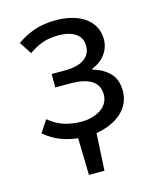

<svg xmlns="http://www.w3.org/2000/svg" viewBox="-103 -570 663 814"><g transform="rotate(-15 228.0 -163.0)"><path d="M186 172 182 10Q144 6 108 -7.5Q72 -21 37 -50L72 -103Q106 -75 141.5 -64.5Q177 -54 214 -54Q239 -54 261 -60Q283 -66 299.5 -77Q316 -88 325.5 -104.5Q335 -121 335 -141Q335 -183 303 -203Q271 -223 211 -223H144V-282H199Q258 -282 287 -302.5Q316 -323 316 -359Q316 -396 288 -414.5Q260 -433 215 -433Q173 -433 142.5 -422Q112 -411 83 -390L48 -444Q83 -469 124.5 -483.5Q166 -498 219 -498Q255 -498 287 -490Q319 -482 343 -466Q367 -450 381.5 -425Q396 -400 396 -367Q396 -332 375 -303Q354 -274 316 -259V-255Q358 -244 387.5 -215.5Q417 -187 417 -134Q417 -105 405 -80.5Q393 -56 372 -38Q351 -20 323 -8Q295 4 263 9L254 172Z"/></g></svg>

Font: SourceSansPro
Style: Book
Weight: 400
Designer: Paul D. Hunt
Foundry: Adobe Systems Incorporated
Version: Version 2.021;PS 2.000;hotconv 1.0.86;makeotf.lib2.5.63406